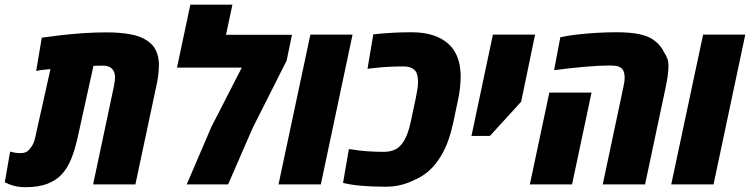

<svg xmlns="http://www.w3.org/2000/svg" viewBox="-50 -777 3160 809"><path d="M57.6 11.7Q31.7 11.7 11.2 6.6Q-9.3 1.5 -29.8 -8.8L-7.3 -138.2Q15.6 -131.8 34.2 -131.8Q53.2 -131.8 63.2 -138.2Q73.2 -144.5 83 -159.7Q88.4 -167 92.3 -177Q96.2 -187 100.1 -205.6L162.6 -485.8Q147.9 -484.4 132.8 -482.9Q117.7 -481.4 102.5 -478L126 -618.2Q162.6 -623.5 207 -628.7Q251.5 -633.8 300.5 -637.2Q349.6 -640.6 399.9 -640.6Q453.1 -640.6 497.8 -632.8Q542.5 -625 570.3 -605.5Q595.7 -589.4 607.7 -562.7Q619.6 -536.1 619.6 -503.4Q619.6 -481.4 616.2 -455.8Q612.8 -430.2 606 -401.9L520.5 0H342.3L428.2 -405.3Q434.6 -434.1 434.6 -450.7Q434.6 -463.4 431.2 -472.7Q427.7 -481.9 420.9 -488.3Q417 -492.2 411.1 -494.9Q405.3 -497.6 398.4 -499Q391.6 -500.5 383.3 -500.5Q376 -500.5 363.8 -500.2Q351.6 -500 343.8 -499.5L277.3 -198.2Q266.1 -147 250.2 -107.7Q234.4 -68.4 209.7 -42Q185.1 -15.6 148.2 -2Q111.3 11.7 57.6 11.7Z M736.8 0 840.8 -242.7 968.8 -492.2H695.8L752 -757.3H929.2L902.3 -630.4H1180.2L1157.7 -521.5L1014.6 -237.8L911.1 0Z M1123.5 0 1257.8 -631.3H1435.5L1301.8 0Z M1573.7 9.8Q1518.1 9.8 1471.9 5.6Q1425.8 1.5 1395.5 -6.3L1419.9 -148.9Q1422.9 -148.4 1425.8 -148.2Q1428.7 -147.9 1431.6 -147.5Q1462.4 -142.1 1498 -139.6Q1533.7 -137.2 1566.4 -137.2Q1589.8 -137.2 1608.4 -144Q1627 -150.9 1641.1 -168Q1654.3 -183.6 1664.3 -208.3Q1674.3 -232.9 1681.6 -268.1L1702.1 -364.3Q1706.5 -386.2 1709 -402.3Q1711.4 -418.5 1711.4 -430.7Q1711.4 -444.3 1709.2 -456.5Q1707 -468.8 1700.7 -477.5Q1693.8 -486.3 1681.4 -491.7Q1668.9 -497.1 1649.9 -497.1Q1619.6 -497.1 1588.4 -495.6Q1557.1 -494.1 1517.6 -489.3Q1512.7 -488.8 1508.1 -488.3Q1503.4 -487.8 1498.5 -487.3L1522.9 -632.3Q1561.5 -636.7 1603 -638.9Q1644.5 -641.1 1684.6 -641.1Q1735.4 -641.1 1773.2 -628.9Q1811 -616.7 1836.4 -594.7Q1856.4 -577.6 1868.9 -554.4Q1881.3 -531.2 1886.7 -503.4Q1891.1 -480 1891.1 -457.5Q1891.1 -435.5 1888.4 -408.9Q1885.7 -382.3 1879.9 -356.4L1859.9 -260.7Q1851.1 -220.2 1838.6 -184.8Q1826.2 -149.4 1805.2 -115.2Q1785.2 -82.5 1758.3 -58.1Q1731.4 -33.7 1692.9 -17.1Q1667 -4.4 1637.2 2.7Q1607.4 9.8 1573.7 9.8Z M1936.5 -204.1 2026.9 -631.3H2204.6L2146 -348.6L2014.2 -204.1Z M2489.7 0 2575.7 -405.8Q2578.6 -418.5 2580.3 -429.4Q2582 -440.4 2582 -450.7Q2582 -465.8 2577.6 -476.6Q2573.2 -487.3 2564.5 -492.7Q2558.1 -497.1 2546.9 -499Q2535.6 -501 2520 -501Q2474.6 -501 2416 -495.8Q2357.4 -490.7 2284.7 -481.4L2311 -620.1Q2344.2 -627.4 2383.8 -631.8Q2423.3 -636.2 2465.1 -638.7Q2506.8 -641.1 2545.4 -641.1Q2607.4 -641.1 2645 -632.8Q2682.6 -624.5 2703.6 -608.9Q2719.7 -597.7 2730.7 -584.2Q2741.7 -570.8 2748 -556.6Q2755.4 -545.9 2761 -532.5Q2766.6 -519 2766.6 -498.5Q2766.6 -479.5 2762.9 -454.1Q2759.3 -428.7 2752.4 -397.9L2668 0ZM2182.6 0 2264.6 -386.7H2442.4L2360.4 0Z M2778.3 0 2912.6 -631.3H3090.3L2956.5 0Z"/></svg>

Font: Open Sans SemiCondensed ExtraBold
Style: Italic
Weight: 800
Width: 4
Italic angle: -12°
Designer: Monotype Design Team
Foundry: Monotype Imaging Inc.
Version: Version 3.003